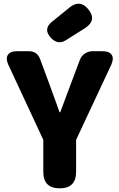

<svg xmlns="http://www.w3.org/2000/svg" viewBox="-20 -1022 648 1042"><path d="M304 0Q215 0 215 -89V-263L25 -671Q10 -704 22.5 -724Q35 -744 72 -744H86H137Q181 -744 197 -703L243 -579Q257 -539 286 -461Q297 -429 303 -413H307Q322 -454 351 -531Q363 -563 369 -579L413 -696Q421 -718 440 -731Q459 -744 482 -744H537Q574 -744 586.5 -724Q599 -704 584 -671L393 -263V-89Q393 0 304 0ZM256 -817Q213 -864 261 -903L314 -946L357 -981Q414 -1027 459 -972Q508 -912 441 -869L338 -804Q294 -776 256 -817Z"/></svg>

Font: GenSenRounded TW H
Style: Regular
Weight: 900
Version: Version 1.501;PS 1;hotconv 16.6.51;makeotf.lib2.5.65220